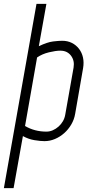

<svg xmlns="http://www.w3.org/2000/svg" viewBox="-52 -719 492 989"><path d="M77 -70Q126 -41 187 -41Q204 -41 220 -48Q236 -55 249.5 -67Q263 -79 272 -94.5Q281 -110 284 -128L327 -371Q333 -407 313.5 -432.5Q294 -458 259 -458Q235 -458 200 -449.5Q165 -441 139 -423ZM148 -481Q192 -502 221.5 -505.5Q251 -509 268 -509Q296 -509 318 -498Q340 -487 355 -467.5Q370 -448 375.5 -422.5Q381 -397 376 -368L335 -132Q330 -103 315 -77.5Q300 -52 278.5 -33Q257 -14 231 -3Q205 8 177 8Q156 8 125.5 3Q95 -2 66 -18L18 250H-32L136 -699H137H186H187Z"/></svg>

Font: Marvel
Style: Italic
Weight: 400
Italic angle: -12°
Designer: Carolina Trebol
Foundry: Carolina Trebol
Version: Version 1.001